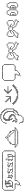

<svg xmlns="http://www.w3.org/2000/svg" viewBox="3342 -4092 960 7683"><g transform="rotate(-90 3821.5 -250.0)"><path d="M218.6 75.7V102.9H245.7V75.7ZM254.3 -31.4V-4.3H281.4V-31.4ZM254.3 4.3V31.4H281.4V4.3ZM254.3 40V67.1H281.4V40ZM290 40V67.1H317.1V40ZM325.7 40V67.1H352.9V40ZM361.4 4.3V31.4H388.6V4.3ZM397.1 -31.4V-4.3H424.3V-31.4ZM432.9 -67.1V-40H460V-67.1ZM432.9 -102.9V-75.7H460V-102.9ZM432.9 -138.6V-111.4H460V-138.6ZM290 -67.1V-40H317.1V-67.1ZM290 -102.9V-75.7H317.1V-102.9ZM290 -138.6V-111.4H317.1V-138.6ZM254.3 -138.6V-111.4H281.4V-138.6ZM218.6 -138.6V-111.4H245.7V-138.6ZM182.9 -138.6V-111.4H210V-138.6ZM147.1 -138.6V-111.4H174.3V-138.6ZM111.4 -138.6V-111.4H138.6V-138.6ZM75.7 -174.3V-147.1H102.9V-174.3ZM40 -210V-182.9H67.1V-210ZM40 -245.7V-218.6H67.1V-245.7ZM40 -281.4V-254.3H67.1V-281.4ZM40 -317.1V-290H67.1V-317.1ZM40 -388.6V-361.4H67.1V-388.6ZM40 -567.1V-540H67.1V-567.1ZM40 -352.9V-325.7H67.1V-352.9ZM75.7 -602.9V-575.7H102.9V-602.9ZM111.4 -638.6V-611.4H138.6V-638.6ZM147.1 -638.6V-611.4H174.3V-638.6ZM182.9 -638.6V-611.4H210V-638.6ZM254.3 -638.6V-611.4H281.4V-638.6ZM290 -638.6V-611.4H317.1V-638.6ZM325.7 -638.6V-611.4H352.9V-638.6ZM361.4 -638.6V-611.4H388.6V-638.6ZM397.1 -638.6V-611.4H424.3V-638.6ZM432.9 -638.6V-611.4H460V-638.6ZM218.6 -638.6V-611.4H245.7V-638.6ZM468.6 -138.6V-111.4H495.7V-138.6ZM504.3 -138.6V-111.4H531.4V-138.6ZM540 -138.6V-111.4H567.1V-138.6ZM611.4 -138.6V-111.4H638.6V-138.6ZM647.1 -138.6V-111.4H674.3V-138.6ZM682.9 -138.6V-111.4H710V-138.6ZM718.6 -138.6V-111.4H745.7V-138.6ZM1432.9 -138.6V-111.4H1460V-138.6ZM1468.6 -138.6V-111.4H1495.7V-138.6ZM575.7 -138.6V-111.4H602.9V-138.6ZM1504.3 -138.6V-111.4H1531.4V-138.6ZM1540 -138.6V-111.4H1567.1V-138.6ZM1575.7 -174.3V-147.1H1602.9V-174.3ZM1611.4 -210V-182.9H1638.6V-210ZM1611.4 -245.7V-218.6H1638.6V-245.7ZM1611.4 -317.1V-290H1638.6V-317.1ZM1611.4 -281.4V-254.3H1638.6V-281.4ZM1611.4 -352.9V-325.7H1638.6V-352.9ZM1611.4 -388.6V-361.4H1638.6V-388.6ZM1611.4 -567.1V-540H1638.6V-567.1ZM1575.7 -602.9V-575.7H1602.9V-602.9ZM1540 -638.6V-611.4H1567.1V-638.6ZM1504.3 -638.6V-611.4H1531.4V-638.6ZM1468.6 -638.6V-611.4H1495.7V-638.6ZM1432.9 -638.6V-611.4H1460V-638.6ZM1397.1 -638.6V-611.4H1424.3V-638.6ZM718.6 -638.6V-611.4H745.7V-638.6ZM682.9 -638.6V-611.4H710V-638.6ZM647.1 -638.6V-611.4H674.3V-638.6ZM611.4 -638.6V-611.4H638.6V-638.6ZM575.7 -638.6V-611.4H602.9V-638.6ZM540 -638.6V-611.4H567.1V-638.6ZM504.3 -638.6V-611.4H531.4V-638.6ZM468.6 -638.6V-611.4H495.7V-638.6ZM1611.4 -531.4V-504.3H1638.6V-531.4ZM1611.4 -495.7V-468.6H1638.6V-495.7ZM1611.4 -460V-432.9H1638.6V-460ZM1611.4 -424.3V-397.1H1638.6V-424.3ZM40 -531.4V-504.3H67.1V-531.4ZM40 -495.7V-468.6H67.1V-495.7ZM40 -460V-432.9H67.1V-460ZM40 -424.3V-397.1H67.1V-424.3ZM754.3 -638.6V-611.4H781.4V-638.6ZM790 -638.6V-611.4H817.1V-638.6ZM825.7 -638.6V-611.4H852.9V-638.6ZM861.4 -638.6V-611.4H888.6V-638.6ZM897.1 -638.6V-611.4H924.3V-638.6ZM932.9 -638.6V-611.4H960V-638.6ZM1254.3 -638.6V-611.4H1281.4V-638.6ZM1290 -638.6V-611.4H1317.1V-638.6ZM1325.7 -638.6V-611.4H1352.9V-638.6ZM1361.4 -638.6V-611.4H1388.6V-638.6ZM754.3 -138.6V-111.4H781.4V-138.6ZM790 -138.6V-111.4H817.1V-138.6ZM825.7 -138.6V-111.4H852.9V-138.6ZM932.9 -138.6V-111.4H960V-138.6ZM1254.3 -138.6V-111.4H1281.4V-138.6ZM1290 -138.6V-111.4H1317.1V-138.6ZM1325.7 -138.6V-111.4H1352.9V-138.6ZM1361.4 -138.6V-111.4H1388.6V-138.6ZM897.1 -138.6V-111.4H924.3V-138.6ZM861.4 -138.6V-111.4H888.6V-138.6ZM147.1 -245.7V-218.6H174.3V-245.7ZM182.9 -245.7V-218.6H210V-245.7ZM218.6 -245.7V-218.6H245.7V-245.7ZM254.3 -245.7V-218.6H281.4V-245.7ZM182.9 -281.4V-254.3H210V-281.4ZM182.9 -317.1V-290H210V-317.1ZM182.9 -352.9V-325.7H210V-352.9ZM182.9 -388.6V-361.4H210V-388.6ZM182.9 -424.3V-397.1H210V-424.3ZM182.9 -460V-432.9H210V-460ZM182.9 -495.7V-468.6H210V-495.7ZM147.1 -460V-432.9H174.3V-460ZM218.6 -495.7V-468.6H245.7V-495.7ZM254.3 -531.4V-504.3H281.4V-531.4ZM290 -531.4V-504.3H317.1V-531.4ZM325.7 -531.4V-504.3H352.9V-531.4ZM361.4 -531.4V-504.3H388.6V-531.4ZM397.1 -531.4V-504.3H424.3V-531.4ZM290 -495.7V-468.6H317.1V-495.7ZM325.7 -495.7V-468.6H352.9V-495.7ZM290 -460V-432.9H317.1V-460ZM290 -424.3V-397.1H317.1V-424.3ZM290 -388.6V-361.4H317.1V-388.6ZM290 -352.9V-325.7H317.1V-352.9ZM290 -317.1V-290H317.1V-317.1ZM325.7 -352.9V-325.7H352.9V-352.9ZM325.7 -388.6V-361.4H352.9V-388.6ZM325.7 -424.3V-397.1H352.9V-424.3ZM325.7 -460V-432.9H352.9V-460ZM397.1 -495.7V-468.6H424.3V-495.7ZM432.9 -531.4V-504.3H460V-531.4ZM397.1 -424.3V-397.1H424.3V-424.3ZM361.4 -424.3V-397.1H388.6V-424.3ZM397.1 -388.6V-361.4H424.3V-388.6ZM432.9 -388.6V-361.4H460V-388.6ZM432.9 -352.9V-325.7H460V-352.9ZM432.9 -317.1V-290H460V-317.1ZM397.1 -281.4V-254.3H424.3V-281.4ZM361.4 -245.7V-218.6H388.6V-245.7ZM325.7 -245.7V-218.6H352.9V-245.7ZM290 -245.7V-218.6H317.1V-245.7ZM218.6 -281.4V-254.3H245.7V-281.4ZM218.6 -317.1V-290H245.7V-317.1ZM218.6 -352.9V-325.7H245.7V-352.9ZM540 -281.4V-254.3H567.1V-281.4ZM540 -317.1V-290H567.1V-317.1ZM540 -352.9V-325.7H567.1V-352.9ZM575.7 -245.7V-218.6H602.9V-245.7ZM611.4 -245.7V-218.6H638.6V-245.7ZM611.4 -388.6V-361.4H638.6V-388.6ZM540 -388.6V-361.4H567.1V-388.6ZM611.4 -352.9V-325.7H638.6V-352.9ZM611.4 -317.1V-290H638.6V-317.1ZM611.4 -281.4V-254.3H638.6V-281.4ZM647.1 -388.6V-361.4H674.3V-388.6ZM575.7 -388.6V-361.4H602.9V-388.6ZM504.3 -281.4V-254.3H531.4V-281.4ZM540 -424.3V-397.1H567.1V-424.3ZM647.1 -281.4V-254.3H674.3V-281.4ZM861.4 -281.4V-254.3H888.6V-281.4ZM825.7 -245.7V-218.6H852.9V-245.7ZM790 -245.7V-218.6H817.1V-245.7ZM754.3 -281.4V-254.3H781.4V-281.4ZM861.4 -245.7V-218.6H888.6V-245.7ZM897.1 -245.7V-218.6H924.3V-245.7ZM754.3 -352.9V-325.7H781.4V-352.9ZM790 -424.3V-397.1H817.1V-424.3ZM825.7 -424.3V-397.1H852.9V-424.3ZM861.4 -388.6V-361.4H888.6V-388.6ZM861.4 -317.1V-290H888.6V-317.1ZM825.7 -317.1V-290H852.9V-317.1ZM897.1 -424.3V-397.1H924.3V-424.3ZM754.3 -424.3V-397.1H781.4V-424.3ZM754.3 -388.6V-361.4H781.4V-388.6ZM718.6 -245.7V-218.6H745.7V-245.7ZM718.6 -388.6V-361.4H745.7V-388.6ZM790 -352.9V-325.7H817.1V-352.9ZM1111.4 -281.4V-254.3H1138.6V-281.4ZM1075.7 -245.7V-218.6H1102.9V-245.7ZM1040 -245.7V-218.6H1067.1V-245.7ZM1004.3 -281.4V-254.3H1031.4V-281.4ZM1111.4 -245.7V-218.6H1138.6V-245.7ZM1147.1 -245.7V-218.6H1174.3V-245.7ZM1004.3 -352.9V-325.7H1031.4V-352.9ZM1040 -424.3V-397.1H1067.1V-424.3ZM1075.7 -424.3V-397.1H1102.9V-424.3ZM1111.4 -388.6V-361.4H1138.6V-388.6ZM1111.4 -317.1V-290H1138.6V-317.1ZM1075.7 -317.1V-290H1102.9V-317.1ZM1147.1 -424.3V-397.1H1174.3V-424.3ZM1004.3 -424.3V-397.1H1031.4V-424.3ZM1004.3 -388.6V-361.4H1031.4V-388.6ZM968.6 -245.7V-218.6H995.7V-245.7ZM968.6 -388.6V-361.4H995.7V-388.6ZM1040 -352.9V-325.7H1067.1V-352.9ZM1254.3 -388.6V-361.4H1281.4V-388.6ZM1254.3 -352.9V-325.7H1281.4V-352.9ZM1254.3 -317.1V-290H1281.4V-317.1ZM1254.3 -281.4V-254.3H1281.4V-281.4ZM1254.3 -245.7V-218.6H1281.4V-245.7ZM1218.6 -281.4V-254.3H1245.7V-281.4ZM1290 -245.7V-218.6H1317.1V-245.7ZM1254.3 -424.3V-397.1H1281.4V-424.3ZM1218.6 -388.6V-361.4H1245.7V-388.6ZM1254.3 -495.7V-468.6H1281.4V-495.7ZM1290 -495.7V-468.6H1317.1V-495.7ZM1290 -424.3V-397.1H1317.1V-424.3ZM1397.1 -352.9V-325.7H1424.3V-352.9ZM1397.1 -317.1V-290H1424.3V-317.1ZM1397.1 -281.4V-254.3H1424.3V-281.4ZM1397.1 -245.7V-218.6H1424.3V-245.7ZM1361.4 -245.7V-218.6H1388.6V-245.7ZM1432.9 -245.7V-218.6H1460V-245.7ZM1397.1 -210V-182.9H1424.3V-210ZM1397.1 -174.3V-147.1H1424.3V-174.3ZM1397.1 -388.6V-361.4H1424.3V-388.6ZM1361.4 -424.3V-397.1H1388.6V-424.3ZM1361.4 -388.6V-361.4H1388.6V-388.6ZM1432.9 -424.3V-397.1H1460V-424.3ZM1468.6 -424.3V-397.1H1495.7V-424.3ZM1468.6 -388.6V-361.4H1495.7V-388.6ZM1468.6 -352.9V-325.7H1495.7V-352.9ZM1468.6 -317.1V-290H1495.7V-317.1ZM1468.6 -281.4V-254.3H1495.7V-281.4ZM1218.6 -138.6V-111.4H1245.7V-138.6ZM1182.9 -138.6V-111.4H1210V-138.6ZM1147.1 -138.6V-111.4H1174.3V-138.6ZM1111.4 -138.6V-111.4H1138.6V-138.6ZM1075.7 -138.6V-111.4H1102.9V-138.6ZM1040 -138.6V-111.4H1067.1V-138.6ZM1004.3 -138.6V-111.4H1031.4V-138.6ZM968.6 -138.6V-111.4H995.7V-138.6ZM968.6 -638.6V-611.4H995.7V-638.6ZM1004.3 -638.6V-611.4H1031.4V-638.6ZM1040 -638.6V-611.4H1067.1V-638.6ZM1111.4 -638.6V-611.4H1138.6V-638.6ZM1147.1 -638.6V-611.4H1174.3V-638.6ZM1182.9 -638.6V-611.4H1210V-638.6ZM1218.6 -638.6V-611.4H1245.7V-638.6ZM1075.7 -638.6V-611.4H1102.9V-638.6ZM1397.1 -138.6V-111.4H1424.3V-138.6Z M1897.1 -31.4V-4.3H1924.3V-31.4ZM1932.9 -31.4V-4.3H1960V-31.4ZM1968.6 -31.4V-4.3H1995.7V-31.4ZM2004.3 -31.4V-4.3H2031.4V-31.4ZM2075.7 -31.4V-4.3H2102.9V-31.4ZM2218.6 -31.4V-4.3H2245.7V-31.4ZM2290 -31.4V-4.3H2317.1V-31.4ZM2325.7 -31.4V-4.3H2352.9V-31.4ZM2397.1 -31.4V-4.3H2424.3V-31.4ZM2361.4 -31.4V-4.3H2388.6V-31.4ZM2254.3 -31.4V-4.3H2281.4V-31.4ZM2040 -31.4V-4.3H2067.1V-31.4ZM2182.9 -31.4V-4.3H2210V-31.4ZM2468.6 -67.1V-40H2495.7V-67.1ZM2432.9 -67.1V-40H2460V-67.1ZM1861.4 -67.1V-40H1888.6V-67.1ZM1825.7 -67.1V-40H1852.9V-67.1ZM1790 -102.9V-75.7H1817.1V-102.9ZM2504.3 -102.9V-75.7H2531.4V-102.9ZM2540 -138.6V-111.4H2567.1V-138.6ZM2504.3 -138.6V-111.4H2531.4V-138.6ZM2468.6 -138.6V-111.4H2495.7V-138.6ZM2361.4 -138.6V-111.4H2388.6V-138.6ZM2325.7 -138.6V-111.4H2352.9V-138.6ZM2290 -138.6V-111.4H2317.1V-138.6ZM2254.3 -138.6V-111.4H2281.4V-138.6ZM2218.6 -138.6V-111.4H2245.7V-138.6ZM2182.9 -138.6V-111.4H2210V-138.6ZM2075.7 -138.6V-111.4H2102.9V-138.6ZM2040 -138.6V-111.4H2067.1V-138.6ZM2004.3 -138.6V-111.4H2031.4V-138.6ZM1968.6 -138.6V-111.4H1995.7V-138.6ZM1932.9 -138.6V-111.4H1960V-138.6ZM1897.1 -138.6V-111.4H1924.3V-138.6ZM1861.4 -138.6V-111.4H1888.6V-138.6ZM1825.7 -138.6V-111.4H1852.9V-138.6ZM1790 -138.6V-111.4H1817.1V-138.6ZM1754.3 -138.6V-111.4H1781.4V-138.6ZM2397.1 -138.6V-111.4H2424.3V-138.6ZM2432.9 -138.6V-111.4H2460V-138.6ZM1861.4 -174.3V-147.1H1888.6V-174.3ZM1861.4 -210V-182.9H1888.6V-210ZM1861.4 -245.7V-218.6H1888.6V-245.7ZM1897.1 -281.4V-254.3H1924.3V-281.4ZM1897.1 -317.1V-290H1924.3V-317.1ZM1932.9 -317.1V-290H1960V-317.1ZM1932.9 -352.9V-325.7H1960V-352.9ZM1968.6 -352.9V-325.7H1995.7V-352.9ZM2004.3 -388.6V-361.4H2031.4V-388.6ZM2040 -424.3V-397.1H2067.1V-424.3ZM2075.7 -424.3V-397.1H2102.9V-424.3ZM2182.9 -424.3V-397.1H2210V-424.3ZM2218.6 -424.3V-397.1H2245.7V-424.3ZM2254.3 -424.3V-397.1H2281.4V-424.3ZM2290 -388.6V-361.4H2317.1V-388.6ZM2325.7 -352.9V-325.7H2352.9V-352.9ZM2361.4 -352.9V-325.7H2388.6V-352.9ZM2361.4 -317.1V-290H2388.6V-317.1ZM2397.1 -317.1V-290H2424.3V-317.1ZM2397.1 -281.4V-254.3H2424.3V-281.4ZM2432.9 -245.7V-218.6H2460V-245.7ZM2432.9 -210V-182.9H2460V-210ZM2432.9 -174.3V-147.1H2460V-174.3ZM2111.4 -424.3V-397.1H2138.6V-424.3ZM2147.1 -424.3V-397.1H2174.3V-424.3ZM2111.4 -138.6V-111.4H2138.6V-138.6ZM2147.1 -138.6V-111.4H2174.3V-138.6ZM2111.4 -31.4V-4.3H2138.6V-31.4ZM2147.1 -31.4V-4.3H2174.3V-31.4ZM2147.1 -460V-432.9H2174.3V-460ZM2111.4 -495.7V-468.6H2138.6V-495.7ZM2147.1 -531.4V-504.3H2174.3V-531.4ZM2182.9 -495.7V-468.6H2210V-495.7ZM2182.9 -352.9V-325.7H2210V-352.9ZM2218.6 -352.9V-325.7H2245.7V-352.9ZM2254.3 -317.1V-290H2281.4V-317.1ZM2290 -281.4V-254.3H2317.1V-281.4ZM2325.7 -245.7V-218.6H2352.9V-245.7ZM2361.4 -210V-182.9H2388.6V-210Z M2718.6 40V67.1H2745.7V40ZM2754.3 75.7V102.9H2781.4V75.7ZM2754.3 111.4V138.6H2781.4V111.4ZM2754.3 147.1V174.3H2781.4V147.1ZM2790 147.1V174.3H2817.1V147.1ZM2790 182.9V210H2817.1V182.9ZM2861.4 182.9V210H2888.6V182.9ZM2897.1 182.9V210H2924.3V182.9ZM2932.9 182.9V210H2960V182.9ZM2825.7 182.9V210H2852.9V182.9ZM2968.6 147.1V174.3H2995.7V147.1ZM3004.3 111.4V138.6H3031.4V111.4ZM3040 75.7V102.9H3067.1V75.7ZM3040 40V67.1H3067.1V40ZM3040 4.3V31.4H3067.1V4.3ZM3075.7 4.3V31.4H3102.9V4.3ZM3075.7 -31.4V-4.3H3102.9V-31.4ZM3111.4 -31.4V-4.3H3138.6V-31.4ZM3147.1 -31.4V-4.3H3174.3V-31.4ZM3147.1 -67.1V-40H3174.3V-67.1ZM3182.9 -67.1V-40H3210V-67.1ZM3182.9 -102.9V-75.7H3210V-102.9ZM3218.6 -102.9V-75.7H3245.7V-102.9ZM3218.6 -138.6V-111.4H3245.7V-138.6ZM3218.6 -174.3V-147.1H3245.7V-174.3ZM3254.3 -174.3V-147.1H3281.4V-174.3ZM3254.3 -210V-182.9H3281.4V-210ZM3290 -210V-182.9H3317.1V-210ZM3290 -245.7V-218.6H3317.1V-245.7ZM3290 -281.4V-254.3H3317.1V-281.4ZM3290 -317.1V-290H3317.1V-317.1ZM3290 -352.9V-325.7H3317.1V-352.9ZM3290 -388.6V-361.4H3317.1V-388.6ZM3290 -424.3V-397.1H3317.1V-424.3ZM3290 -460V-432.9H3317.1V-460ZM3290 -495.7V-468.6H3317.1V-495.7ZM3254.3 -495.7V-468.6H3281.4V-495.7ZM3254.3 -531.4V-504.3H3281.4V-531.4ZM3254.3 -567.1V-540H3281.4V-567.1ZM3218.6 -567.1V-540H3245.7V-567.1ZM3218.6 -602.9V-575.7H3245.7V-602.9ZM3182.9 -602.9V-575.7H3210V-602.9ZM3182.9 -638.6V-611.4H3210V-638.6ZM3147.1 -638.6V-611.4H3174.3V-638.6ZM3147.1 -674.3V-647.1H3174.3V-674.3ZM3111.4 -674.3V-647.1H3138.6V-674.3ZM3075.7 -674.3V-647.1H3102.9V-674.3ZM3075.7 -710V-682.9H3102.9V-710ZM3040 -710V-682.9H3067.1V-710ZM3004.3 -710V-682.9H3031.4V-710ZM2968.6 -710V-682.9H2995.7V-710ZM2932.9 -710V-682.9H2960V-710ZM2897.1 -710V-682.9H2924.3V-710ZM2861.4 -674.3V-647.1H2888.6V-674.3ZM2825.7 -674.3V-647.1H2852.9V-674.3ZM2790 -638.6V-611.4H2817.1V-638.6ZM2754.3 -602.9V-575.7H2781.4V-602.9ZM2754.3 -567.1V-540H2781.4V-567.1ZM2718.6 -531.4V-504.3H2745.7V-531.4ZM2718.6 -495.7V-468.6H2745.7V-495.7ZM2790 -245.7V-218.6H2817.1V-245.7ZM2790 -210V-182.9H2817.1V-210ZM2825.7 -210V-182.9H2852.9V-210ZM2825.7 -174.3V-147.1H2852.9V-174.3ZM2825.7 -138.6V-111.4H2852.9V-138.6ZM2790 -138.6V-111.4H2817.1V-138.6ZM2790 -102.9V-75.7H2817.1V-102.9ZM2754.3 -102.9V-75.7H2781.4V-102.9ZM2790 -67.1V-40H2817.1V-67.1ZM2825.7 -67.1V-40H2852.9V-67.1ZM2861.4 -67.1V-40H2888.6V-67.1ZM2861.4 -102.9V-75.7H2888.6V-102.9ZM2897.1 -102.9V-75.7H2924.3V-102.9ZM2897.1 -138.6V-111.4H2924.3V-138.6ZM2932.9 -138.6V-111.4H2960V-138.6ZM2968.6 -138.6V-111.4H2995.7V-138.6ZM3004.3 -138.6V-111.4H3031.4V-138.6ZM3004.3 -174.3V-147.1H3031.4V-174.3ZM3040 -174.3V-147.1H3067.1V-174.3ZM3040 -210V-182.9H3067.1V-210ZM3075.7 -210V-182.9H3102.9V-210ZM3075.7 -245.7V-218.6H3102.9V-245.7ZM3075.7 -281.4V-254.3H3102.9V-281.4ZM3040 -245.7V-218.6H3067.1V-245.7ZM3040 -281.4V-254.3H3067.1V-281.4ZM3040 -317.1V-290H3067.1V-317.1ZM3004.3 -352.9V-325.7H3031.4V-352.9ZM3004.3 -317.1V-290H3031.4V-317.1ZM3004.3 -281.4V-254.3H3031.4V-281.4ZM2968.6 -317.1V-290H2995.7V-317.1ZM2968.6 -352.9V-325.7H2995.7V-352.9ZM2932.9 -352.9V-325.7H2960V-352.9ZM2932.9 -388.6V-361.4H2960V-388.6ZM2897.1 -352.9V-325.7H2924.3V-352.9ZM2897.1 -388.6V-361.4H2924.3V-388.6ZM2861.4 -388.6V-361.4H2888.6V-388.6ZM2861.4 -352.9V-325.7H2888.6V-352.9ZM2861.4 -317.1V-290H2888.6V-317.1ZM2861.4 -281.4V-254.3H2888.6V-281.4ZM2897.1 -281.4V-254.3H2924.3V-281.4ZM2897.1 -245.7V-218.6H2924.3V-245.7ZM2825.7 -352.9V-325.7H2852.9V-352.9ZM2825.7 -388.6V-361.4H2852.9V-388.6ZM2825.7 -424.3V-397.1H2852.9V-424.3ZM2825.7 -460V-432.9H2852.9V-460ZM2825.7 -495.7V-468.6H2852.9V-495.7ZM2825.7 -531.4V-504.3H2852.9V-531.4ZM2861.4 -531.4V-504.3H2888.6V-531.4ZM2897.1 -531.4V-504.3H2924.3V-531.4ZM2861.4 -495.7V-468.6H2888.6V-495.7ZM2861.4 -460V-432.9H2888.6V-460ZM2861.4 -424.3V-397.1H2888.6V-424.3ZM2861.4 -567.1V-540H2888.6V-567.1ZM2897.1 -567.1V-540H2924.3V-567.1ZM2932.9 -567.1V-540H2960V-567.1ZM2897.1 -602.9V-575.7H2924.3V-602.9ZM2932.9 -602.9V-575.7H2960V-602.9ZM2968.6 -602.9V-575.7H2995.7V-602.9ZM3004.3 -602.9V-575.7H3031.4V-602.9ZM3040 -602.9V-575.7H3067.1V-602.9ZM3040 -567.1V-540H3067.1V-567.1ZM3075.7 -567.1V-540H3102.9V-567.1ZM3111.4 -567.1V-540H3138.6V-567.1ZM3111.4 -531.4V-504.3H3138.6V-531.4ZM3147.1 -531.4V-504.3H3174.3V-531.4ZM3147.1 -495.7V-468.6H3174.3V-495.7ZM3147.1 -460V-432.9H3174.3V-460ZM3182.9 -460V-432.9H3210V-460ZM3182.9 -424.3V-397.1H3210V-424.3ZM3182.9 -388.6V-361.4H3210V-388.6ZM3182.9 -352.9V-325.7H3210V-352.9ZM3182.9 -317.1V-290H3210V-317.1ZM3182.9 -281.4V-254.3H3210V-281.4ZM3182.9 -245.7V-218.6H3210V-245.7ZM3182.9 -210V-182.9H3210V-210ZM3147.1 -174.3V-147.1H3174.3V-174.3ZM3147.1 -210V-182.9H3174.3V-210ZM3111.4 -138.6V-111.4H3138.6V-138.6ZM3075.7 -102.9V-75.7H3102.9V-102.9Z M3575.7 -531.4V-504.3H3602.9V-531.4ZM3790 -31.4V-4.3H3817.1V-31.4ZM3825.7 -31.4V-4.3H3852.9V-31.4ZM3861.4 -31.4V-4.3H3888.6V-31.4ZM3897.1 -31.4V-4.3H3924.3V-31.4ZM3932.9 -31.4V-4.3H3960V-31.4ZM3754.3 -31.4V-4.3H3781.4V-31.4ZM3754.3 -67.1V-40H3781.4V-67.1ZM3718.6 -67.1V-40H3745.7V-67.1ZM3682.9 -67.1V-40H3710V-67.1ZM3647.1 -67.1V-40H3674.3V-67.1ZM3647.1 -102.9V-75.7H3674.3V-102.9ZM3611.4 -102.9V-75.7H3638.6V-102.9ZM3575.7 -138.6V-111.4H3602.9V-138.6ZM3540 -138.6V-111.4H3567.1V-138.6ZM3540 -174.3V-147.1H3567.1V-174.3ZM3504.3 -174.3V-147.1H3531.4V-174.3ZM3504.3 -210V-182.9H3531.4V-210ZM3468.6 -210V-182.9H3495.7V-210ZM3504.3 -245.7V-218.6H3531.4V-245.7ZM3575.7 -102.9V-75.7H3602.9V-102.9ZM3611.4 -138.6V-111.4H3638.6V-138.6ZM3575.7 -174.3V-147.1H3602.9V-174.3ZM3540 -210V-182.9H3567.1V-210ZM3790 -67.1V-40H3817.1V-67.1ZM3932.9 -67.1V-40H3960V-67.1ZM3718.6 -31.4V-4.3H3745.7V-31.4ZM3968.6 -31.4V-4.3H3995.7V-31.4ZM4004.3 -31.4V-4.3H4031.4V-31.4ZM3968.6 -67.1V-40H3995.7V-67.1ZM4004.3 -67.1V-40H4031.4V-67.1ZM4040 -67.1V-40H4067.1V-67.1ZM4075.7 -67.1V-40H4102.9V-67.1ZM4075.7 -102.9V-75.7H4102.9V-102.9ZM4111.4 -102.9V-75.7H4138.6V-102.9ZM4147.1 -102.9V-75.7H4174.3V-102.9ZM3682.9 -102.9V-75.7H3710V-102.9ZM4040 -102.9V-75.7H4067.1V-102.9ZM4111.4 -138.6V-111.4H4138.6V-138.6ZM4147.1 -138.6V-111.4H4174.3V-138.6ZM4182.9 -138.6V-111.4H4210V-138.6ZM4147.1 -174.3V-147.1H4174.3V-174.3ZM4182.9 -174.3V-147.1H4210V-174.3ZM4182.9 -210V-182.9H4210V-210ZM4218.6 -210V-182.9H4245.7V-210ZM4218.6 -174.3V-147.1H4245.7V-174.3ZM4218.6 -245.7V-218.6H4245.7V-245.7ZM4254.3 -210V-182.9H4281.4V-210ZM3611.4 -495.7V-468.6H3638.6V-495.7ZM3647.1 -460V-432.9H3674.3V-460ZM3682.9 -424.3V-397.1H3710V-424.3ZM3718.6 -388.6V-361.4H3745.7V-388.6ZM3754.3 -352.9V-325.7H3781.4V-352.9ZM3790 -317.1V-290H3817.1V-317.1ZM3790 -352.9V-325.7H3817.1V-352.9ZM3790 -388.6V-361.4H3817.1V-388.6ZM3790 -424.3V-397.1H3817.1V-424.3ZM3790 -460V-432.9H3817.1V-460ZM3790 -495.7V-468.6H3817.1V-495.7ZM3754.3 -317.1V-290H3781.4V-317.1ZM3718.6 -317.1V-290H3745.7V-317.1ZM3682.9 -317.1V-290H3710V-317.1ZM3647.1 -317.1V-290H3674.3V-317.1ZM3611.4 -317.1V-290H3638.6V-317.1ZM3575.7 -317.1V-290H3602.9V-317.1ZM3718.6 -352.9V-325.7H3745.7V-352.9ZM3682.9 -388.6V-361.4H3710V-388.6ZM3647.1 -424.3V-397.1H3674.3V-424.3ZM3611.4 -460V-432.9H3638.6V-460ZM3575.7 -495.7V-468.6H3602.9V-495.7ZM3932.9 -424.3V-397.1H3960V-424.3ZM4004.3 -424.3V-397.1H4031.4V-424.3ZM4040 -424.3V-397.1H4067.1V-424.3ZM4075.7 -424.3V-397.1H4102.9V-424.3ZM4111.4 -424.3V-397.1H4138.6V-424.3ZM4147.1 -424.3V-397.1H4174.3V-424.3ZM4182.9 -424.3V-397.1H4210V-424.3ZM3932.9 -388.6V-361.4H3960V-388.6ZM4004.3 -352.9V-325.7H4031.4V-352.9ZM3968.6 -352.9V-325.7H3995.7V-352.9ZM4040 -317.1V-290H4067.1V-317.1ZM4004.3 -317.1V-290H4031.4V-317.1ZM3897.1 -424.3V-397.1H3924.3V-424.3ZM3932.9 -460V-432.9H3960V-460ZM3968.6 -495.7V-468.6H3995.7V-495.7ZM4004.3 -495.7V-468.6H4031.4V-495.7ZM4004.3 -531.4V-504.3H4031.4V-531.4ZM4040 -531.4V-504.3H4067.1V-531.4ZM3968.6 -424.3V-397.1H3995.7V-424.3ZM3968.6 -460V-432.9H3995.7V-460ZM3968.6 -388.6V-361.4H3995.7V-388.6ZM4040 -567.1V-540H4067.1V-567.1ZM4040 -281.4V-254.3H4067.1V-281.4ZM4075.7 -281.4V-254.3H4102.9V-281.4ZM4075.7 -567.1V-540H4102.9V-567.1Z M4611.4 75.7V102.9H4638.6V75.7ZM4647.1 -31.4V-4.3H4674.3V-31.4ZM4647.1 4.3V31.4H4674.3V4.3ZM4647.1 40V67.1H4674.3V40ZM4682.9 40V67.1H4710V40ZM4718.6 40V67.1H4745.7V40ZM4754.3 4.3V31.4H4781.4V4.3ZM4790 -31.4V-4.3H4817.1V-31.4ZM4825.7 -67.1V-40H4852.9V-67.1ZM4825.7 -102.9V-75.7H4852.9V-102.9ZM4825.7 -138.6V-111.4H4852.9V-138.6ZM4682.9 -67.1V-40H4710V-67.1ZM4682.9 -102.9V-75.7H4710V-102.9ZM4682.9 -138.6V-111.4H4710V-138.6ZM4647.1 -138.6V-111.4H4674.3V-138.6ZM4611.4 -138.6V-111.4H4638.6V-138.6ZM4575.7 -138.6V-111.4H4602.9V-138.6ZM4540 -138.6V-111.4H4567.1V-138.6ZM4504.3 -138.6V-111.4H4531.4V-138.6ZM4468.6 -174.3V-147.1H4495.7V-174.3ZM4432.9 -210V-182.9H4460V-210ZM4432.9 -245.7V-218.6H4460V-245.7ZM4432.9 -281.4V-254.3H4460V-281.4ZM4432.9 -317.1V-290H4460V-317.1ZM4432.9 -388.6V-361.4H4460V-388.6ZM4432.9 -567.1V-540H4460V-567.1ZM4432.9 -352.9V-325.7H4460V-352.9ZM4468.6 -602.9V-575.7H4495.7V-602.9ZM4504.3 -638.6V-611.4H4531.4V-638.6ZM4540 -638.6V-611.4H4567.1V-638.6ZM4575.7 -638.6V-611.4H4602.9V-638.6ZM4647.1 -638.6V-611.4H4674.3V-638.6ZM4682.9 -638.6V-611.4H4710V-638.6ZM4718.6 -638.6V-611.4H4745.7V-638.6ZM4754.3 -638.6V-611.4H4781.4V-638.6ZM4790 -638.6V-611.4H4817.1V-638.6ZM4825.7 -638.6V-611.4H4852.9V-638.6ZM4611.4 -638.6V-611.4H4638.6V-638.6ZM4861.4 -138.6V-111.4H4888.6V-138.6ZM4897.1 -138.6V-111.4H4924.3V-138.6ZM4932.9 -138.6V-111.4H4960V-138.6ZM5004.3 -138.6V-111.4H5031.4V-138.6ZM4968.6 -138.6V-111.4H4995.7V-138.6ZM5040 -174.3V-147.1H5067.1V-174.3ZM5075.7 -210V-182.9H5102.9V-210ZM5075.7 -245.7V-218.6H5102.9V-245.7ZM5075.7 -317.1V-290H5102.9V-317.1ZM5075.7 -281.4V-254.3H5102.9V-281.4ZM5075.7 -352.9V-325.7H5102.9V-352.9ZM5075.7 -388.6V-361.4H5102.9V-388.6ZM5075.7 -567.1V-540H5102.9V-567.1ZM5040 -602.9V-575.7H5067.1V-602.9ZM5004.3 -638.6V-611.4H5031.4V-638.6ZM4968.6 -638.6V-611.4H4995.7V-638.6ZM4932.9 -638.6V-611.4H4960V-638.6ZM4897.1 -638.6V-611.4H4924.3V-638.6ZM4861.4 -638.6V-611.4H4888.6V-638.6ZM5075.7 -531.4V-504.3H5102.9V-531.4ZM5075.7 -495.7V-468.6H5102.9V-495.7ZM5075.7 -460V-432.9H5102.9V-460ZM5075.7 -424.3V-397.1H5102.9V-424.3ZM4432.9 -531.4V-504.3H4460V-531.4ZM4432.9 -495.7V-468.6H4460V-495.7ZM4432.9 -460V-432.9H4460V-460ZM4432.9 -424.3V-397.1H4460V-424.3Z M5397.1 4.3V31.4H5424.3V4.3ZM5361.4 -31.4V-4.3H5388.6V-31.4ZM5325.7 -31.4V-4.3H5352.9V-31.4ZM5290 -31.4V-4.3H5317.1V-31.4ZM5254.3 -31.4V-4.3H5281.4V-31.4ZM5254.3 -67.1V-40H5281.4V-67.1ZM5290 -102.9V-75.7H5317.1V-102.9ZM5325.7 -138.6V-111.4H5352.9V-138.6ZM5361.4 -174.3V-147.1H5388.6V-174.3ZM5397.1 -174.3V-147.1H5424.3V-174.3ZM5325.7 -210V-182.9H5352.9V-210ZM5290 -245.7V-218.6H5317.1V-245.7ZM5290 -281.4V-254.3H5317.1V-281.4ZM5290 -317.1V-290H5317.1V-317.1ZM5290 -352.9V-325.7H5317.1V-352.9ZM5290 -388.6V-361.4H5317.1V-388.6ZM5325.7 -424.3V-397.1H5352.9V-424.3ZM5361.4 -460V-432.9H5388.6V-460ZM5397.1 -460V-432.9H5424.3V-460ZM5432.9 -424.3V-397.1H5460V-424.3ZM5468.6 -424.3V-397.1H5495.7V-424.3ZM5504.3 -388.6V-361.4H5531.4V-388.6ZM5540 -352.9V-325.7H5567.1V-352.9ZM5540 -317.1V-290H5567.1V-317.1ZM5540 -281.4V-254.3H5567.1V-281.4ZM5504.3 -317.1V-290H5531.4V-317.1ZM5468.6 -317.1V-290H5495.7V-317.1ZM5432.9 -281.4V-254.3H5460V-281.4ZM5504.3 -245.7V-218.6H5531.4V-245.7ZM5468.6 -210V-182.9H5495.7V-210ZM5432.9 -210V-182.9H5460V-210ZM5432.9 -31.4V-4.3H5460V-31.4ZM5432.9 -67.1V-40H5460V-67.1ZM5468.6 -102.9V-75.7H5495.7V-102.9ZM5504.3 -138.6V-111.4H5531.4V-138.6ZM5540 -210V-182.9H5567.1V-210ZM5540 -174.3V-147.1H5567.1V-174.3ZM5575.7 -245.7V-218.6H5602.9V-245.7ZM5611.4 -245.7V-218.6H5638.6V-245.7ZM5647.1 -245.7V-218.6H5674.3V-245.7ZM5647.1 -210V-182.9H5674.3V-210ZM5682.9 -174.3V-147.1H5710V-174.3ZM5682.9 -138.6V-111.4H5710V-138.6ZM5718.6 -102.9V-75.7H5745.7V-102.9ZM5754.3 -102.9V-75.7H5781.4V-102.9ZM5790 -67.1V-40H5817.1V-67.1ZM5825.7 -67.1V-40H5852.9V-67.1ZM5861.4 -31.4V-4.3H5888.6V-31.4ZM5897.1 -31.4V-4.3H5924.3V-31.4ZM5897.1 4.3V31.4H5924.3V4.3ZM5932.9 -67.1V-40H5960V-67.1ZM5968.6 -102.9V-75.7H5995.7V-102.9ZM5932.9 -138.6V-111.4H5960V-138.6ZM5897.1 -138.6V-111.4H5924.3V-138.6ZM5861.4 -174.3V-147.1H5888.6V-174.3ZM5825.7 -174.3V-147.1H5852.9V-174.3ZM5790 -174.3V-147.1H5817.1V-174.3ZM5754.3 -210V-182.9H5781.4V-210ZM5718.6 -245.7V-218.6H5745.7V-245.7ZM5682.9 -281.4V-254.3H5710V-281.4ZM5682.9 -317.1V-290H5710V-317.1ZM5682.9 -352.9V-325.7H5710V-352.9ZM5647.1 -388.6V-361.4H5674.3V-388.6ZM5611.4 -388.6V-361.4H5638.6V-388.6ZM5575.7 -388.6V-361.4H5602.9V-388.6ZM5718.6 -388.6V-361.4H5745.7V-388.6ZM5718.6 -317.1V-290H5745.7V-317.1ZM5754.3 -317.1V-290H5781.4V-317.1ZM5790 -281.4V-254.3H5817.1V-281.4ZM5754.3 -424.3V-397.1H5781.4V-424.3ZM5790 -424.3V-397.1H5817.1V-424.3ZM5825.7 -460V-432.9H5852.9V-460ZM5861.4 -460V-432.9H5888.6V-460ZM5897.1 -424.3V-397.1H5924.3V-424.3ZM5932.9 -388.6V-361.4H5960V-388.6ZM5932.9 -352.9V-325.7H5960V-352.9ZM5932.9 -317.1V-290H5960V-317.1ZM5932.9 -281.4V-254.3H5960V-281.4ZM5932.9 -245.7V-218.6H5960V-245.7ZM5897.1 -210V-182.9H5924.3V-210Z M6290 4.3V31.4H6317.1V4.3ZM6254.3 -31.4V-4.3H6281.4V-31.4ZM6218.6 -31.4V-4.3H6245.7V-31.4ZM6182.9 -31.4V-4.3H6210V-31.4ZM6147.1 -31.4V-4.3H6174.3V-31.4ZM6147.1 -67.1V-40H6174.3V-67.1ZM6182.9 -102.9V-75.7H6210V-102.9ZM6218.6 -138.6V-111.4H6245.7V-138.6ZM6254.3 -174.3V-147.1H6281.4V-174.3ZM6290 -174.3V-147.1H6317.1V-174.3ZM6218.6 -210V-182.9H6245.7V-210ZM6182.9 -245.7V-218.6H6210V-245.7ZM6182.9 -281.4V-254.3H6210V-281.4ZM6182.9 -317.1V-290H6210V-317.1ZM6182.9 -352.9V-325.7H6210V-352.9ZM6182.9 -388.6V-361.4H6210V-388.6ZM6218.6 -424.3V-397.1H6245.7V-424.3ZM6254.3 -460V-432.9H6281.4V-460ZM6290 -460V-432.9H6317.1V-460ZM6325.7 -424.3V-397.1H6352.9V-424.3ZM6361.4 -424.3V-397.1H6388.6V-424.3ZM6397.1 -388.6V-361.4H6424.3V-388.6ZM6432.9 -352.9V-325.7H6460V-352.9ZM6432.9 -317.1V-290H6460V-317.1ZM6432.9 -281.4V-254.3H6460V-281.4ZM6397.1 -317.1V-290H6424.3V-317.1ZM6361.4 -317.1V-290H6388.6V-317.1ZM6325.7 -281.4V-254.3H6352.9V-281.4ZM6397.1 -245.7V-218.6H6424.3V-245.7ZM6361.4 -210V-182.9H6388.6V-210ZM6325.7 -210V-182.9H6352.9V-210ZM6325.7 -31.4V-4.3H6352.9V-31.4ZM6325.7 -67.1V-40H6352.9V-67.1ZM6361.4 -102.9V-75.7H6388.6V-102.9ZM6397.1 -138.6V-111.4H6424.3V-138.6ZM6432.9 -210V-182.9H6460V-210ZM6432.9 -174.3V-147.1H6460V-174.3ZM6468.6 -245.7V-218.6H6495.7V-245.7ZM6504.3 -245.7V-218.6H6531.4V-245.7ZM6540 -245.7V-218.6H6567.1V-245.7ZM6540 -210V-182.9H6567.1V-210ZM6575.7 -174.3V-147.1H6602.9V-174.3ZM6575.7 -138.6V-111.4H6602.9V-138.6ZM6611.4 -102.9V-75.7H6638.6V-102.9ZM6647.1 -102.9V-75.7H6674.3V-102.9ZM6682.9 -67.1V-40H6710V-67.1ZM6718.6 -67.1V-40H6745.7V-67.1ZM6754.3 -31.4V-4.3H6781.4V-31.4ZM6790 -31.4V-4.3H6817.1V-31.4ZM6790 4.3V31.4H6817.1V4.3ZM6825.7 -67.1V-40H6852.9V-67.1ZM6861.4 -102.9V-75.7H6888.6V-102.9ZM6825.7 -138.6V-111.4H6852.9V-138.6ZM6790 -138.6V-111.4H6817.1V-138.6ZM6754.3 -174.3V-147.1H6781.4V-174.3ZM6718.6 -174.3V-147.1H6745.7V-174.3ZM6682.9 -174.3V-147.1H6710V-174.3ZM6647.1 -210V-182.9H6674.3V-210ZM6611.4 -245.7V-218.6H6638.6V-245.7ZM6575.7 -281.4V-254.3H6602.9V-281.4ZM6575.7 -317.1V-290H6602.9V-317.1ZM6575.7 -352.9V-325.7H6602.9V-352.9ZM6540 -388.6V-361.4H6567.1V-388.6ZM6504.3 -388.6V-361.4H6531.4V-388.6ZM6468.6 -388.6V-361.4H6495.7V-388.6ZM6611.4 -388.6V-361.4H6638.6V-388.6ZM6611.4 -317.1V-290H6638.6V-317.1ZM6647.1 -317.1V-290H6674.3V-317.1ZM6682.9 -281.4V-254.3H6710V-281.4ZM6647.1 -424.3V-397.1H6674.3V-424.3ZM6682.9 -424.3V-397.1H6710V-424.3ZM6718.6 -460V-432.9H6745.7V-460ZM6754.3 -460V-432.9H6781.4V-460ZM6790 -424.3V-397.1H6817.1V-424.3ZM6825.7 -388.6V-361.4H6852.9V-388.6ZM6825.7 -352.9V-325.7H6852.9V-352.9ZM6825.7 -317.1V-290H6852.9V-317.1ZM6825.7 -281.4V-254.3H6852.9V-281.4ZM6825.7 -245.7V-218.6H6852.9V-245.7ZM6790 -210V-182.9H6817.1V-210Z M7147.1 -31.4V-4.3H7174.3V-31.4ZM7182.9 -31.4V-4.3H7210V-31.4ZM7040 -138.6V-111.4H7067.1V-138.6ZM7040 -174.3V-147.1H7067.1V-174.3ZM7040 -210V-182.9H7067.1V-210ZM7040 -245.7V-218.6H7067.1V-245.7ZM7040 -281.4V-254.3H7067.1V-281.4ZM7040 -317.1V-290H7067.1V-317.1ZM7111.4 -31.4V-4.3H7138.6V-31.4ZM7075.7 -67.1V-40H7102.9V-67.1ZM7040 -102.9V-75.7H7067.1V-102.9ZM7218.6 -67.1V-40H7245.7V-67.1ZM7254.3 -102.9V-75.7H7281.4V-102.9ZM7040 -352.9V-325.7H7067.1V-352.9ZM7075.7 -388.6V-361.4H7102.9V-388.6ZM7075.7 -424.3V-397.1H7102.9V-424.3ZM7111.4 -460V-432.9H7138.6V-460ZM7147.1 -460V-432.9H7174.3V-460ZM7182.9 -460V-432.9H7210V-460ZM7218.6 -424.3V-397.1H7245.7V-424.3ZM7075.7 -317.1V-290H7102.9V-317.1ZM7111.4 -317.1V-290H7138.6V-317.1ZM7147.1 -281.4V-254.3H7174.3V-281.4ZM7147.1 -174.3V-147.1H7174.3V-174.3ZM7111.4 -138.6V-111.4H7138.6V-138.6ZM7075.7 -138.6V-111.4H7102.9V-138.6ZM7075.7 -245.7V-218.6H7102.9V-245.7ZM7075.7 -210V-182.9H7102.9V-210ZM7432.9 -31.4V-4.3H7460V-31.4ZM7468.6 -31.4V-4.3H7495.7V-31.4ZM7325.7 -138.6V-111.4H7352.9V-138.6ZM7325.7 -174.3V-147.1H7352.9V-174.3ZM7325.7 -210V-182.9H7352.9V-210ZM7325.7 -245.7V-218.6H7352.9V-245.7ZM7325.7 -281.4V-254.3H7352.9V-281.4ZM7325.7 -317.1V-290H7352.9V-317.1ZM7397.1 -31.4V-4.3H7424.3V-31.4ZM7361.4 -67.1V-40H7388.6V-67.1ZM7325.7 -102.9V-75.7H7352.9V-102.9ZM7504.3 -67.1V-40H7531.4V-67.1ZM7325.7 -352.9V-325.7H7352.9V-352.9ZM7361.4 -388.6V-361.4H7388.6V-388.6ZM7361.4 -424.3V-397.1H7388.6V-424.3ZM7397.1 -460V-432.9H7424.3V-460ZM7432.9 -460V-432.9H7460V-460ZM7468.6 -460V-432.9H7495.7V-460ZM7504.3 -424.3V-397.1H7531.4V-424.3ZM7361.4 -317.1V-290H7388.6V-317.1ZM7397.1 -317.1V-290H7424.3V-317.1ZM7432.9 -281.4V-254.3H7460V-281.4ZM7432.9 -174.3V-147.1H7460V-174.3ZM7397.1 -138.6V-111.4H7424.3V-138.6ZM7361.4 -138.6V-111.4H7388.6V-138.6ZM7361.4 -245.7V-218.6H7388.6V-245.7ZM7361.4 -210V-182.9H7388.6V-210ZM7147.1 -245.7V-218.6H7174.3V-245.7ZM7147.1 -210V-182.9H7174.3V-210ZM7432.9 -245.7V-218.6H7460V-245.7ZM7432.9 -210V-182.9H7460V-210ZM7218.6 -388.6V-361.4H7245.7V-388.6ZM7254.3 -352.9V-325.7H7281.4V-352.9ZM7254.3 -317.1V-290H7281.4V-317.1ZM7254.3 -281.4V-254.3H7281.4V-281.4ZM7254.3 -245.7V-218.6H7281.4V-245.7ZM7254.3 -210V-182.9H7281.4V-210ZM7254.3 -174.3V-147.1H7281.4V-174.3ZM7254.3 -138.6V-111.4H7281.4V-138.6ZM7504.3 -388.6V-361.4H7531.4V-388.6ZM7540 -352.9V-325.7H7567.1V-352.9ZM7540 -317.1V-290H7567.1V-317.1ZM7540 -281.4V-254.3H7567.1V-281.4ZM7540 -210V-182.9H7567.1V-210ZM7540 -174.3V-147.1H7567.1V-174.3ZM7540 -138.6V-111.4H7567.1V-138.6ZM7540 -245.7V-218.6H7567.1V-245.7ZM7540 -102.9V-75.7H7567.1V-102.9Z"/></g></svg>

Font: Gossip Icons Med Square
Style: Regular
Weight: 400
Designer: Deborah Khodanovich
Version: Version 1.001;Glyphs 3.3.1 (3343)